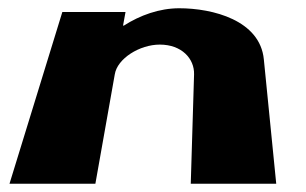

<svg xmlns="http://www.w3.org/2000/svg" viewBox="-20 -445 741 465"><path d="M3 0H211L258 -265C264 -303 318 -337 367 -337C420 -337 451 -303 450 -265L442 0H649L619 -301C610 -396 495 -425 414 -425C366 -425 319 -408 280 -383H278L284 -416H131Z"/></svg>

Font: Hussar Milosc
Style: Bold
Weight: 700
Foundry: Cannot Into Space Fonts
Version: Version 1.02